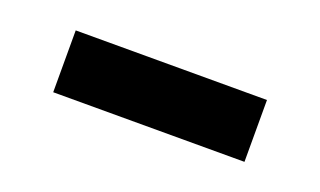

<svg xmlns="http://www.w3.org/2000/svg" viewBox="-30 -439 471 283"><g transform="rotate(20 205.5 -297.5)"><path d="M56 -249V-346H356V-249Z"/></g></svg>

Font: Figtree SemiBold
Style: Regular
Weight: 600
Designer: Erik Kennedy
Foundry: Erik Kennedy
Version: Version 2.001; ttfautohint (v1.8.4.7-5d5b);gftools[0.9.27]